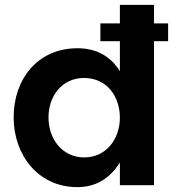

<svg xmlns="http://www.w3.org/2000/svg" viewBox="-20 -760 727 788"><path d="M179 -278C179 -364 233 -440 325 -440C418 -440 472 -365 472 -277C472 -191 417 -114 326 -114C234 -114 179 -191 179 -278ZM392 -664V-591H472V-468C432 -531 374 -562 298 -562C134 -562 36 -435 36 -278C36 -125 136 8 297 8C372 8 430 -26 472 -93V0H612V-591H670V-664H612V-740H472V-664Z"/></svg>

Font: Matrixport Bold
Style: Regular
Weight: 600
Designer: Ninad Kale (Devanagari), Jonny Pinhorn (Latin)
Foundry: Indian Type Foundry
Version: Version 2.000;PS 1.0;hotconv 1.0.79;makeotf.lib2.5.61930; tt